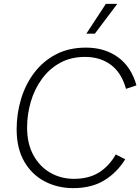

<svg xmlns="http://www.w3.org/2000/svg" viewBox="-20 -961 725 992"><path d="M527 -941H586L470 -787H426ZM358 11Q278 11 211.5 -23.5Q145 -58 105.5 -126Q66 -194 66 -293Q66 -373 88.5 -448.5Q111 -524 156 -584Q201 -644 268 -679.5Q335 -715 424 -715Q521 -715 589.5 -665.5Q658 -616 685 -520L631 -502Q608 -585 553 -626Q498 -667 419 -667Q346 -667 290 -636Q234 -605 196 -552.5Q158 -500 139 -435Q120 -370 120 -302Q120 -219 152.5 -159.5Q185 -100 240 -68.5Q295 -37 362 -37Q439 -37 491.5 -70Q544 -103 578 -163L627 -138Q584 -69 518.5 -29Q453 11 358 11Z"/></svg>

Font: Prodigy Sans Light
Style: Italic
Weight: 300
Italic angle: -13°
Designer: Wei Huang
Foundry: Wei Huang
Version: Version 1.003; ttfautohint (v1.8.3)